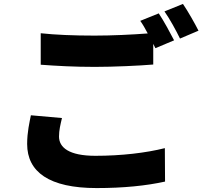

<svg xmlns="http://www.w3.org/2000/svg" viewBox="-20 -898 1040 976"><path d="M137 -312C130 -276 118 -227 118 -166C118 -24 230 58 471 58C609 58 724 46 819 25L818 -145C723 -121 597 -106 465 -106C331 -106 280 -148 280 -204C280 -236 287 -264 295 -298ZM693 -792C706 -774 719 -751 731 -728C654 -722 549 -717 461 -717C354 -717 261 -721 187 -729V-569C269 -563 356 -558 462 -558C558 -558 689 -564 759 -570V-675L770 -653L865 -693C847 -728 812 -793 787 -830ZM816 -840C843 -802 875 -743 895 -702L989 -742C972 -776 936 -840 910 -878Z"/></svg>

Font: Noto Sans Korean Black
Style: Bold
Weight: 900
Designer: Ryoko NISHIZUKA (kana & ideographs); Paul D. Hunt (Latin, Greek & Cyrillic); Wenlong ZHANG (bopomofo); Sandoll Communica
Foundry: Adobe Systems Incorporated
Version: Version 1.000;PS 1;hotconv 1.0.78;makeotf.lib2.5.61930